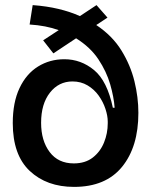

<svg xmlns="http://www.w3.org/2000/svg" viewBox="-20 -718 591 752"><path d="M270 14Q163 14 96.5 -48.5Q30 -111 30 -236Q30 -317 56.5 -373Q83 -429 129 -457.5Q175 -486 232 -486Q297 -486 348.5 -443.5Q400 -401 422 -296H429Q426 -338 411.5 -388Q397 -438 365.5 -485.5Q334 -533 278 -568L189 -509L149 -560L210 -600Q185 -609 156.5 -614.5Q128 -620 96 -622L108 -698Q163 -694 209 -683Q255 -672 293 -655L358 -698L401 -649L357 -620Q420 -578 455.5 -520.5Q491 -463 506.5 -400Q522 -337 522 -276Q522 -143 458 -64.5Q394 14 270 14ZM269 -78Q314 -78 343.5 -101Q373 -124 387.5 -160Q402 -196 402 -235V-242Q402 -264 393 -291.5Q384 -319 366.5 -343.5Q349 -368 323 -383.5Q297 -399 264 -399Q210 -399 175.5 -355Q141 -311 141 -237Q141 -167 174.5 -122.5Q208 -78 269 -78Z"/></svg>

Font: Bricolage Grotesque 48pt Medium
Style: Regular
Weight: 500
Designer: Mathieu Triay
Foundry: Atelier Triay
Version: Version 1.000; ttfautohint (v1.8.4.7-5d5b);gftools[0.9.32]